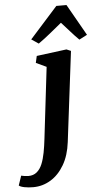

<svg xmlns="http://www.w3.org/2000/svg" viewBox="-187 -880 635 1179"><g transform="rotate(-5 130.0 -291.0)"><path d="M204 0Q194 82 160.2 139.5Q126.5 197 76.8 227.2Q27 257.5 -31 257.5Q-59.5 257.5 -84.5 252.8Q-109.5 248 -119 239.5L-99 180.5Q-92 182.5 -78.5 184.5Q-65 186.5 -55 186.5Q-23.5 186.5 -2.8 169.2Q18 152 30.5 121.8Q43 91.5 50.5 52Q58 12.5 63 -31.5L115 -471.5L51 -501.5L60.5 -543.5L245.5 -567.5L272.5 -556ZM79.5 -618 35.5 -647.5 207 -839H269.5L379 -646L330 -620.5Q304 -646 278.2 -675.5Q252.5 -705 226 -733.5Q190 -704 153.2 -674Q116.5 -644 79.5 -618Z"/></g></svg>

Font: Merriweather ExtraBold
Style: Italic
Weight: 800
Italic angle: -7.8°
Version: Version 2.101